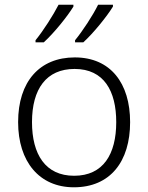

<svg xmlns="http://www.w3.org/2000/svg" viewBox="-20 -786 630 816"><path d="M460 -758V-766H397C375 -721 331 -654 299 -615V-606H334C378 -646 435 -717 460 -758ZM292 -758V-766H229C206 -721 163 -654 131 -615V-606H166C210 -646 267 -717 292 -758ZM533 -267C533 -432 450 -542 298 -542C148 -542 57 -439 57 -267C57 -99 147 10 294 10C449 10 533 -100 533 -267ZM116 -267C116 -408 177 -493 297 -493C422 -493 474 -399 474 -267C474 -131 419 -39 295 -39C173 -39 116 -130 116 -267Z"/></svg>

Font: Noto Sans Ethiopic Light
Style: Regular
Weight: 300
Designer: Monotype Design Team
Foundry: Monotype Imaging Inc.
Version: Version 2.102